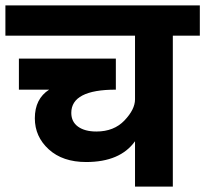

<svg xmlns="http://www.w3.org/2000/svg" viewBox="-50 -691 760 711"><path d="M690 -671V-559H590V0H450V-168Q395 -91 269 -91Q182 -91 130.5 -138Q79 -185 79 -253Q79 -325 132 -359H20V-474H379V-359Q214 -359 214 -273Q214 -240 239 -222Q264 -204 307 -204Q372 -204 411 -245Q450 -286 450 -323V-559H-30V-671Z"/></svg>

Font: Hind Bold
Style: Regular
Weight: 700
Designer: Manushi Parikh, Satya Rajpurohit
Foundry: Indian Type Foundry
Version: Version 1.201;PS 1.0;hotconv 1.0.78;makeotf.lib2.5.61930; tt